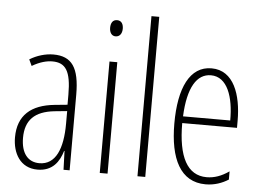

<svg xmlns="http://www.w3.org/2000/svg" viewBox="-53 -829 1230 908"><g transform="rotate(5 562.0 -375.0)"><path d="M184 -539C147 -539 106 -527 72 -506L86 -476C123 -498 156 -506 182 -506C245 -506 271 -468 271 -356V-308L210 -302C100 -291 37 -238 37 -133C37 -59 73 10 156 10C228 10 259 -38 274 -89H276L279 0H308V-359C308 -487 272 -539 184 -539ZM212 -272 272 -278V-218C272 -100 240 -21 162 -21C108 -21 75 -61 75 -134C75 -218 119 -262 212 -272Z M470 -727C448 -727 440 -709 440 -688C440 -667 450 -650 469 -650C488 -650 500 -665 500 -689C500 -709 492 -727 470 -727ZM488 -529H451V0H488Z M667 0V-760H630V0Z M935 -539C832 -539 782 -433 782 -264C782 -97 834 10 954 10C996 10 1032 -3 1062 -22V-61C1026 -36 992 -24 956 -24C864 -24 819 -109 819 -269H1079V-303C1079 -425 1041 -539 935 -539ZM935 -506C1013 -506 1045 -412 1044 -301H820C826 -439 868 -506 935 -506Z"/></g></svg>

Font: Noto Sans Hebrew ExtraCondensed ExtraLight
Style: Regular
Weight: 200
Width: 2
Designer: Monotype Design Team
Foundry: Monotype Imaging Inc.
Version: Version 2.004